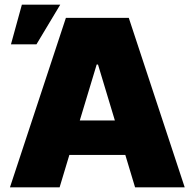

<svg xmlns="http://www.w3.org/2000/svg" viewBox="-20 -804 835 824"><path d="M772.7 0H559.7L517.8 -139.2H277.7L235.8 0H22.7L262.8 -727.3H532.7ZM136.4 -613.6H27L73.9 -784.1H238.6ZM473 -286.9 400.6 -527H394.9L322.4 -286.9Z"/></svg>

Font: Linik Sans Black
Style: Regular
Weight: 900
Designer: Fonts by Rasmus Andersson / Changes by Cristiano Sobral with parts from Marc Monis
Foundry: rsms
Version: Version 3.020; ttfautohint (v1.6)